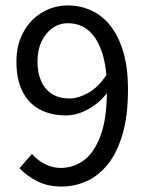

<svg xmlns="http://www.w3.org/2000/svg" viewBox="-20 -670 537 702"><path d="M205 12Q154 12 116 -7.5Q78 -27 51 -55L97 -107Q117 -84 144.5 -70Q172 -56 202 -56Q248 -56 286 -83.5Q324 -111 347.5 -173.5Q371 -236 371 -343Q371 -422 354 -475.5Q337 -529 305.5 -557Q274 -585 228 -585Q197 -585 172 -567.5Q147 -550 132 -518.5Q117 -487 117 -445Q117 -404 130.5 -373.5Q144 -343 170 -326.5Q196 -310 235 -310Q266 -310 303 -330.5Q340 -351 372 -400L375 -335Q346 -295 304 -271.5Q262 -248 221 -248Q166 -248 125 -270Q84 -292 62 -336Q40 -380 40 -445Q40 -506 65.5 -552.5Q91 -599 134 -624.5Q177 -650 228 -650Q275 -650 315.5 -631Q356 -612 385.5 -573.5Q415 -535 431.5 -477.5Q448 -420 448 -343Q448 -247 428 -179Q408 -111 374 -69Q340 -27 296.5 -7.5Q253 12 205 12Z"/></svg>

Font: Source Sans 3
Style: Regular
Weight: 400
Designer: Paul D. Hunt
Foundry: Adobe
Version: Version 3.046;hotconv 1.0.118;makeotfexe 2.5.65603